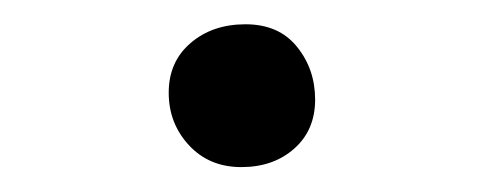

<svg xmlns="http://www.w3.org/2000/svg" viewBox="-20 -379 404 155"><path d="M116.2 -304.2Q116.2 -329.1 133.8 -344.2Q151.4 -359.4 178.2 -359.4Q205.1 -359.4 219.7 -341.3Q234.4 -323.2 234.4 -298.6Q234.4 -273.9 217.5 -259Q200.7 -244.1 174.8 -244.1Q148.9 -244.1 132.6 -261.7Q116.2 -279.3 116.2 -304.2Z"/></svg>

Font: Junicode
Style: Regular
Weight: 400
Designer: Peter S. Baker
Foundry: Briery Creek Software
Version: Version 0.7.2